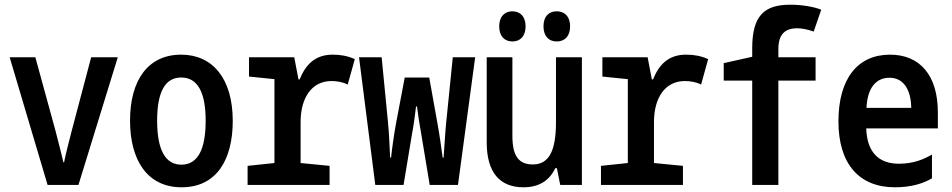

<svg xmlns="http://www.w3.org/2000/svg" viewBox="-20 -785 4040 815"><path d="M182 0H313L480 -542H367L285 -232C274 -188 260 -137 252 -96H249C240 -137 226 -188 215 -232L130 -542H21Z M751 10C900 10 968 -108 968 -272C968 -452 882 -553 749 -553C607 -553 532 -443 532 -273C532 -107 604 10 751 10ZM750 -86C681 -86 647 -150 647 -273C647 -395 681 -456 749 -456C818 -456 853 -395 853 -272C853 -150 819 -86 750 -86Z M1031 0H1379V-81L1256 -93V-267C1256 -371 1304 -441 1387 -441C1410 -441 1435 -437 1456 -426L1486 -534C1455 -548 1425 -553 1392 -553C1317 -553 1277 -510 1252 -448H1247L1229 -542H1037V-460L1145 -449V-93L1031 -81Z M1573 0H1693L1729 -217C1736 -254 1741 -292 1746 -333H1750C1755 -292 1761 -256 1768 -217L1804 0H1924L1997 -542H1902L1874 -265C1869 -216 1866 -151 1863 -116H1859C1854 -154 1845 -218 1837 -261L1802 -456H1698L1661 -261C1653 -217 1644 -155 1640 -116H1636C1634 -154 1632 -215 1627 -265L1600 -542H1504Z M2343 -609C2377 -609 2400 -631 2400 -673C2400 -715 2377 -737 2343 -737C2310 -737 2287 -716 2287 -673C2287 -631 2310 -609 2343 -609ZM2155 -609C2188 -609 2211 -631 2211 -673C2211 -715 2188 -737 2155 -737C2123 -737 2099 -716 2099 -673C2099 -630 2123 -609 2155 -609ZM2202 10C2265 10 2311 -16 2337 -71H2344L2358 0H2450V-542H2340V-266C2340 -146 2311 -87 2242 -87C2182 -87 2155 -122 2155 -209V-542H2046V-181C2046 -51 2103 10 2202 10Z M2531 0H2879V-81L2756 -93V-267C2756 -371 2804 -441 2887 -441C2910 -441 2935 -437 2956 -426L2986 -534C2955 -548 2925 -553 2892 -553C2817 -553 2777 -510 2752 -448H2747L2729 -542H2537V-460L2645 -449V-93L2531 -81Z M3173 0H3284V-443H3442V-542H3284V-577C3284 -639 3312 -665 3364 -665C3382 -665 3406 -661 3434 -651L3466 -744C3429 -758 3379 -765 3334 -765C3224 -765 3173 -718 3173 -581V-544L3052 -517V-443H3173Z M3779 10C3852 10 3902 -8 3936 -28V-129C3902 -109 3857 -90 3796 -90C3707 -90 3660 -142 3657 -240H3961V-308C3961 -466 3884 -553 3758 -553C3619 -553 3539 -449 3539 -270C3539 -90 3626 10 3779 10ZM3848 -327H3658C3662 -413 3699 -455 3756 -455C3812 -455 3847 -409 3848 -327Z"/></svg>

Font: Noto Sans Mono ExtraCondensed SemiBold
Style: Regular
Weight: 600
Width: 2
Designer: Monotype Design Team
Foundry: Monotype Imaging Inc.
Version: Version 2.014